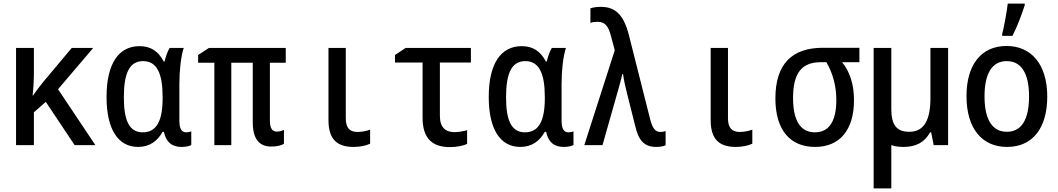

<svg xmlns="http://www.w3.org/2000/svg" viewBox="-20 -805 5870 1065"><path d="M69 0H168V-182L234 -240L394 0H509L302 -310L497 -539H378L221 -352C199 -325 182 -302 163 -275H161C166 -322 168 -365 168 -410V-539H69Z M746 10C810 10 854 -23 882 -74H889C902 -14 936 10 987 10C1011 10 1033 5 1041 -1V-76C1033 -73 1022 -71 1013 -71C988 -71 975 -90 975 -136V-339C975 -416 984 -493 999 -539H921C909 -520 899 -490 893 -464H888C858 -521 816 -549 754 -549C638 -549 571 -452 571 -267C571 -86 636 10 746 10ZM772 -71C698 -71 667 -134 667 -265C667 -401 699 -466 774 -466C850 -466 882 -398 882 -268V-259C882 -134 848 -71 772 -71Z M1485 8C1515 8 1541 2 1555 -8V-85C1544 -79 1530 -75 1516 -75C1490 -75 1477 -93 1477 -138V-457H1565V-539H1139L1079 -500V-457H1169V0H1263V-457H1382V-127C1382 -38 1415 8 1485 8Z M1941 10C1977 10 2011 3 2033 -8V-86C2019 -80 1990 -73 1964 -73C1922 -73 1898 -93 1898 -149V-539H1802V-139C1802 -32 1850 10 1941 10Z M2476 11C2513 11 2552 3 2571 -7V-83C2551 -77 2523 -72 2501 -72C2452 -72 2420 -97 2420 -163V-458H2592V-539H2230L2171 -500V-458H2324V-152C2324 -37 2378 11 2476 11Z M2866 10C2930 10 2974 -23 3002 -74H3009C3022 -14 3056 10 3107 10C3131 10 3153 5 3161 -1V-76C3153 -73 3142 -71 3133 -71C3108 -71 3095 -90 3095 -136V-339C3095 -416 3104 -493 3119 -539H3041C3029 -520 3019 -490 3013 -464H3008C2978 -521 2936 -549 2874 -549C2758 -549 2691 -452 2691 -267C2691 -86 2756 10 2866 10ZM2892 -71C2818 -71 2787 -134 2787 -265C2787 -401 2819 -466 2894 -466C2970 -466 3002 -398 3002 -268V-259C3002 -134 2968 -71 2892 -71Z M3620 10C3640 10 3659 7 3672 1V-78C3664 -75 3653 -73 3643 -73C3616 -73 3600 -92 3587 -141L3468 -612C3439 -723 3394 -767 3312 -767C3289 -767 3270 -764 3255 -759V-678C3265 -682 3278 -684 3294 -684C3337 -684 3355 -659 3369 -605L3390 -526L3221 0H3322L3410 -310C3417 -335 3426 -366 3432 -394H3436C3440 -361 3450 -319 3459 -283L3503 -108C3522 -23 3556 10 3620 10Z M4061 10C4097 10 4131 3 4153 -8V-86C4139 -80 4110 -73 4084 -73C4042 -73 4018 -93 4018 -149V-539H3922V-139C3922 -32 3970 10 4061 10Z M4501 10C4638 10 4717 -84 4717 -249C4717 -334 4695 -407 4651 -460H4747V-540H4545C4375 -540 4281 -452 4281 -259C4281 -86 4361 10 4501 10ZM4500 -71C4420 -71 4379 -136 4379 -261C4379 -400 4427 -460 4533 -460H4564C4600 -397 4619 -328 4619 -250C4619 -136 4581 -71 4500 -71Z M4992 10C5059 10 5109 -15 5139 -71H5145L5159 0H5239V-539H5141V-262C5141 -141 5107 -74 5024 -74C4954 -74 4924 -111 4924 -200V-539H4826V240H4924V0C4944 7 4967 10 4992 10Z M5539 -617V-606H5596C5623 -658 5649 -729 5664 -776V-785H5570C5566 -750 5549 -652 5539 -617ZM5566 10C5708 10 5789 -95 5789 -269C5789 -450 5699 -550 5563 -550C5424 -550 5341 -447 5341 -272C5341 -95 5425 10 5566 10ZM5565 -74C5483 -74 5441 -143 5441 -271C5441 -397 5483 -466 5564 -466C5646 -466 5688 -397 5688 -270C5688 -143 5647 -74 5565 -74Z"/></svg>

Font: Noto Sans Mono Condensed Medium
Style: Regular
Weight: 500
Width: 3
Designer: Monotype Design Team
Foundry: Monotype Imaging Inc.
Version: Version 2.014